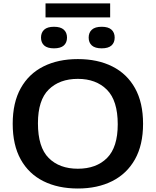

<svg xmlns="http://www.w3.org/2000/svg" viewBox="-20 -1096 914 1126"><path d="M436.5 9.5Q320.5 9.5 234.5 -33.5Q148.5 -76.5 101.5 -161Q54.5 -245.5 54.5 -370Q54.5 -494.5 101.8 -579Q149 -663.5 235 -706.5Q321 -749.5 436.5 -749.5Q553 -749.5 639 -706.2Q725 -663 772 -578.5Q819 -494 819 -370Q819 -246 771.5 -161.5Q724 -77 638 -33.8Q552 9.5 436.5 9.5ZM436.5 -106.5Q545 -106.5 607.8 -169.5Q670.5 -232.5 670.5 -367Q670.5 -506 607 -569.8Q543.5 -633.5 436.5 -633.5Q329.5 -633.5 266 -571.2Q202.5 -509 202.5 -373Q202.5 -232.5 265.5 -169.5Q328.5 -106.5 436.5 -106.5ZM576.5 -812.5Q537.5 -812.5 518.8 -829.2Q500 -846 500 -875.5Q500 -905 518.8 -922Q537.5 -939 576.5 -939Q615 -939 633.8 -922Q652.5 -905 652.5 -875.5Q652.5 -846 633.8 -829.2Q615 -812.5 576.5 -812.5ZM296.5 -812.5Q258 -812.5 239.2 -829.2Q220.5 -846 220.5 -875.5Q220.5 -905 239.2 -922Q258 -939 296.5 -939Q335.5 -939 354.2 -922Q373 -905 373 -875.5Q373 -846 354.2 -829.2Q335.5 -812.5 296.5 -812.5ZM247 -994V-1076H626V-994Z"/></svg>

Font: Encode Sans Exp SmBold
Style: Regular
Weight: 600
Width: 7
Designer: Multiple Designers
Foundry: Impallari Type
Version: Version 3.002; ttfautohint (v1.8.3) -l 8 -r 50 -G 200 -x 14 